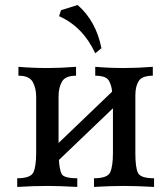

<svg xmlns="http://www.w3.org/2000/svg" viewBox="-20 -737 663 757"><path d="M587.4 0Q516.6 -3.9 469.7 -3.9Q415 -3.9 350.6 0V-34.2Q403.3 -34.2 414.3 -57.4Q425.3 -80.6 425.3 -134.8V-310.1L212.4 -106.4Q214.4 -68.8 222.9 -51.5Q231.4 -34.2 284.7 -34.2V0Q213.9 -3.9 167 -3.9Q112.3 -3.9 47.9 0V-34.2Q100.6 -34.2 111.6 -57.4Q122.6 -80.6 122.6 -134.8V-355.5Q122.6 -389.2 109.1 -413.8Q95.7 -438.5 52.7 -438.5V-473.6Q107.4 -468.8 167 -468.8Q219.2 -468.8 279.8 -473.6V-438.5Q237.8 -438.5 224.4 -415.3Q210.9 -392.1 210.9 -356.4V-173.3L421.9 -375.5Q420.4 -398.9 409.4 -418.7Q398.4 -438.5 355.5 -438.5V-473.6Q410.2 -468.8 469.7 -468.8Q522 -468.8 582.5 -473.6V-438.5Q540.5 -438.5 527.1 -417.7Q513.7 -397 513.7 -361.3V-131.8Q513.7 -76.7 523.9 -55.4Q534.2 -34.2 587.4 -34.2ZM355.5 -526.9Q307.6 -630.9 212.9 -673.3L220.7 -696.8L286.1 -717.3Q358.9 -653.8 379.9 -546.9Z"/></svg>

Font: Almanac
Style: Regular
Weight: 400
Designer: Eden's Almanac
Version: Version 3.501;March 28, 2021;FontCreator 13.0.0.2683 64-bit